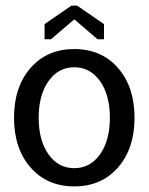

<svg xmlns="http://www.w3.org/2000/svg" viewBox="-20 -660 530 685"><path d="M255 -640 351 -574V-520H328L245 -591L162 -520H139V-574L235 -640ZM153 -370.5Q118 -321 118 -240Q118 -159 153 -109.5Q188 -60 245 -60Q302 -60 337 -109.5Q372 -159 372 -240Q372 -321 337 -370.5Q302 -420 245 -420Q188 -420 153 -370.5ZM89 -62.5Q30 -130 30 -240Q30 -350 89 -417.5Q148 -485 245 -485Q342 -485 401 -417.5Q460 -350 460 -240Q460 -130 401 -62.5Q342 5 245 5Q148 5 89 -62.5Z"/></svg>

Font: Glametrix
Style: Bold
Weight: 700
Designer: gluk
Foundry: gluk
Version: Version 0.40